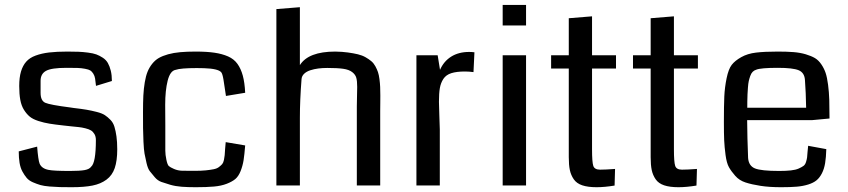

<svg xmlns="http://www.w3.org/2000/svg" viewBox="-20 -763 3488 790"><path d="M462.4 -148.4Q462.4 -101.6 452.1 -71.5Q441.9 -41.5 418.2 -23.9Q394.5 -6.3 360.6 0.5Q326.7 7.3 274.9 7.3Q244.6 7.3 226.3 6.8Q208 6.3 184.1 4.4Q160.2 2.4 146 -1.7Q131.8 -5.9 115.5 -12.9Q99.1 -20 89.8 -31Q80.6 -42 72.3 -57.1Q64 -72.3 60.5 -93Q57.1 -113.8 57.1 -140.1L132.8 -159.7Q137.2 -104 143.1 -89.4Q151.9 -69.3 179.7 -64Q200.7 -59.6 268.1 -59.6Q308.6 -59.6 328.4 -63.2Q348.1 -66.9 355 -77.1Q374.5 -93.3 374.5 -187Q374.5 -201.2 368.7 -211.2Q362.8 -221.2 354.5 -226.3Q346.2 -231.4 331.3 -235.1Q316.4 -238.8 304.4 -240Q292.5 -241.2 272.9 -243.2Q253.4 -245.1 241.7 -246.6Q206.1 -250.5 183.6 -254.2Q161.1 -257.8 138.2 -265.1Q115.2 -272.5 102.3 -283.2Q89.4 -293.9 78.6 -311Q67.9 -328.1 63.5 -352.1Q59.1 -376 59.1 -409.2Q59.1 -444.3 66.4 -468.8Q73.7 -493.2 87.9 -509.3Q102.1 -525.4 126.7 -534.4Q151.4 -543.5 182.1 -547.1Q212.9 -550.8 257.3 -550.8Q285.2 -550.8 303 -550Q320.8 -549.3 342 -546.6Q363.3 -543.9 376.5 -539.1Q389.6 -534.2 403.1 -525.4Q416.5 -516.6 423.8 -503.7Q431.2 -490.7 435.8 -472.2Q440.4 -453.6 440.4 -429.7L375 -409.7Q373 -428.7 371.3 -439.7Q369.6 -450.7 363.8 -460Q357.9 -469.2 351.6 -473.1Q345.2 -477.1 329.8 -480Q314.5 -482.9 298.8 -483.4Q283.2 -483.9 253.9 -483.9Q191.4 -483.9 169.2 -471.4Q147 -459 147 -430.7V-380.9Q147 -348.6 166.3 -340.1Q185.5 -331.5 269.5 -320.8Q278.3 -319.3 282.7 -318.8Q316.4 -314.9 336.2 -311.5Q356 -308.1 377.9 -302.5Q399.9 -296.9 411.4 -289.3Q422.9 -281.7 434.3 -270Q445.8 -258.3 450.9 -241.2Q456.1 -224.1 459.2 -201.7Q462.4 -179.2 462.4 -148.4Z M988.8 -381.3 909.7 -368.2 899.4 -436Q895.5 -459.5 890.1 -465.8Q877.4 -480.5 819.8 -482.4Q806.2 -482.9 789.6 -482.9Q723.1 -482.9 702.6 -475.6Q680.2 -471.7 669.9 -431.2Q659.7 -390.6 659.7 -332L660.2 -247.6Q660.2 -230 660.2 -199.2Q660.2 -159.2 660.2 -142.8Q660.2 -126.5 664.6 -105.7Q668.9 -85 674.6 -79.8Q680.2 -74.7 695.8 -67.9Q711.4 -61 729.2 -60.5Q747.1 -60.1 780.8 -60.1Q807.1 -60.1 826.4 -62Q845.7 -64 859.1 -66.7Q872.6 -69.3 881.1 -75.9Q889.6 -82.5 894.3 -87.9Q898.9 -93.3 901.4 -104.7Q903.8 -116.2 904.5 -124.5Q905.3 -132.8 906.2 -149.7Q907.2 -166.5 908.7 -178.2L988.8 -164.6Q985.8 -126.5 982.2 -103.5Q978.5 -80.6 970 -59.1Q961.4 -37.6 948.5 -26.6Q935.5 -15.6 912.8 -6.8Q890.1 2 860.1 4.6Q830.1 7.3 785.2 7.3Q752.9 7.3 727.3 5.4Q701.7 3.4 680.7 -2.7Q659.7 -8.8 644 -14.4Q628.4 -20 616.5 -34.2Q604.5 -48.3 596.4 -58.6Q588.4 -68.8 583 -91.8Q577.6 -114.7 574.7 -130.9Q571.8 -147 570.3 -179.9Q568.8 -212.9 568.6 -235.8Q568.4 -258.8 568.4 -302.2Q568.4 -341.3 569.8 -369.9Q571.3 -398.4 575.7 -424.6Q580.1 -450.7 587.2 -468Q594.2 -485.4 606.2 -500.5Q618.2 -515.6 633.5 -524.4Q648.9 -533.2 671.6 -539.6Q694.3 -545.9 721.4 -548.3Q748.5 -550.8 784.7 -550.8Q831.1 -550.8 862.5 -546.1Q894 -541.5 918.5 -530.8Q942.9 -520 957 -500.2Q971.2 -480.5 979 -451.9Q986.8 -423.3 988.8 -381.3Z M1544.4 0H1448.2V-325.2Q1448.2 -342.8 1449 -369.6Q1449.7 -396.5 1449.7 -405.3Q1449.7 -429.7 1446 -442.9Q1442.4 -456.1 1429.2 -466.3Q1416 -476.6 1392.1 -480Q1368.2 -483.4 1326.7 -483.4Q1307.1 -483.4 1289.8 -481.2Q1272.5 -479 1256.8 -473.9Q1241.2 -468.8 1231.4 -459.5Q1221.7 -450.2 1220.7 -437.5Q1213.9 -349.6 1213.9 -279.3V0H1117.2V-725.6L1213.9 -733.4V-495.1Q1249 -550.8 1359.4 -550.8Q1388.2 -550.3 1411.4 -547.1Q1434.6 -543.9 1452.6 -539.6Q1470.7 -535.2 1484.4 -527.3Q1498 -519.5 1507.8 -511.2Q1517.6 -502.9 1524.4 -490.5Q1531.2 -478 1535.2 -466.3Q1539.1 -454.6 1541.3 -437.5Q1543.5 -420.4 1544.2 -405.5Q1544.9 -390.6 1544.9 -369.1Q1544.9 -359.9 1544.7 -339.1Q1544.4 -318.4 1544.4 -307.1Z M1932.1 -547.9 1928.2 -466.3Q1909.7 -468.8 1893.1 -468.8Q1858.4 -468.8 1836.9 -461.9Q1815.4 -455.1 1804.4 -438.5Q1793.5 -421.9 1789.8 -400.6Q1786.1 -379.4 1786.1 -343.8Q1786.1 -323.7 1787.8 -285.2Q1789.6 -246.6 1789.6 -230V0H1693.4V-535.6H1780.8L1790.5 -475.6Q1805.7 -510.7 1836.4 -530Q1867.2 -549.3 1910.2 -549.3Q1920.9 -549.3 1932.1 -547.9Z M2144.5 0H2048.3V-535.6H2144.5ZM2144.5 -742.7V-658.2H2048.3V-742.7Z M2510.7 -67.9 2508.8 0.5Q2467.8 7.3 2434.6 7.3Q2398.9 7.3 2375.7 -0.5Q2352.5 -8.3 2340.8 -25.4Q2329.1 -42.5 2324.7 -63.2Q2320.3 -84 2320.3 -116.2V-481H2247.6V-535.6H2320.3V-688L2416 -695.8V-535.6H2514.6V-481H2416V-148.9Q2416 -96.2 2421.1 -80.6Q2426.3 -64.9 2449.2 -64.9Q2471.7 -64.9 2510.7 -67.9Z M2847.7 -67.9 2845.7 0.5Q2804.7 7.3 2771.5 7.3Q2735.8 7.3 2712.6 -0.5Q2689.5 -8.3 2677.7 -25.4Q2666 -42.5 2661.6 -63.2Q2657.2 -84 2657.2 -116.2V-481H2584.5V-535.6H2657.2V-688L2752.9 -695.8V-535.6H2851.6V-481H2752.9V-148.9Q2752.9 -96.2 2758.1 -80.6Q2763.2 -64.9 2786.1 -64.9Q2808.6 -64.9 2847.7 -67.9Z M3393.1 -275.4Q3334.5 -269.5 3320.3 -268.6H3054.2Q3054.7 -197.8 3058.1 -113.3Q3060.5 -80.6 3086.2 -70.1Q3111.8 -59.6 3186 -59.6Q3213.9 -59.6 3233.9 -61.8Q3253.9 -64 3266.4 -69.6Q3278.8 -75.2 3285.9 -80.3Q3293 -85.4 3296.4 -96.4Q3299.8 -107.4 3300.8 -115Q3301.8 -122.6 3302.7 -137.9Q3303.7 -153.3 3305.2 -163.1L3379.9 -149.4Q3378.9 -115.2 3375 -91.6Q3371.1 -67.9 3361.8 -49.8Q3352.5 -31.7 3339.8 -21.2Q3327.1 -10.7 3305.7 -3.9Q3284.2 2.9 3258.3 5.1Q3232.4 7.3 3194.3 7.3Q3145.5 7.3 3109.4 1.7Q3073.2 -3.9 3047.6 -12.2Q3022 -20.5 3005.4 -39.3Q2988.8 -58.1 2979.2 -75.2Q2969.7 -92.3 2965.3 -125.5Q2960.9 -158.7 2959.7 -185.8Q2958.5 -212.9 2958.5 -260.7Q2958.5 -328.1 2960.2 -365.7Q2961.9 -403.3 2969.7 -441.2Q2977.5 -479 2990.7 -496.1Q3003.9 -513.2 3029.8 -527.8Q3055.7 -542.5 3090.8 -546.6Q3126 -550.8 3180.2 -550.8Q3217.8 -550.8 3245.1 -548.6Q3272.5 -546.4 3295.4 -539.6Q3318.4 -532.7 3333.3 -523.9Q3348.1 -515.1 3359.6 -498Q3371.1 -481 3377.2 -462.6Q3383.3 -444.3 3387.2 -414.1Q3391.1 -383.8 3392.1 -352.8Q3393.1 -321.8 3393.1 -275.4ZM3054.7 -319.8H3296.9Q3295.9 -382.3 3292 -434.1Q3290 -463.9 3266.4 -473.9Q3242.7 -483.9 3179.7 -483.9Q3109.9 -483.9 3091.3 -476.1Q3083 -473.6 3076.9 -467.5Q3070.8 -461.4 3066.9 -450.2Q3063 -439 3060.8 -429.2Q3058.6 -419.4 3057.4 -402.1Q3056.2 -384.8 3055.7 -375.2Q3055.2 -365.7 3054.9 -346.2Q3054.7 -326.7 3054.7 -319.8Z"/></svg>

Font: Coda
Style: Regular
Weight: 400
Designer: vernon adams
Foundry: vernon adams
Version: Version 2.001; ttfautohint (v0.8) -r 50 -G 200 -x